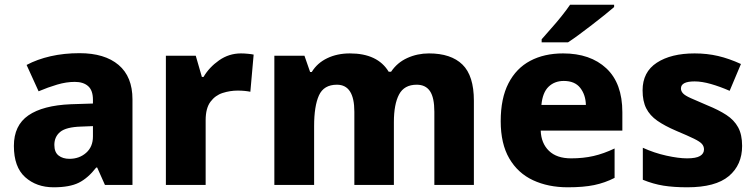

<svg xmlns="http://www.w3.org/2000/svg" viewBox="-20 -786 3213 816"><path d="M318 -560Q425 -560 484 -510Q543 -460 543 -364V0H426L393 -74H389Q354 -29 315 -9.5Q276 10 208 10Q135 10 87 -33Q39 -76 39 -166Q39 -253 100.5 -295.5Q162 -338 281 -343L375 -346V-362Q375 -402 354.5 -420Q334 -438 298 -438Q262 -438 223 -426.5Q184 -415 144 -398L93 -510Q138 -534 195 -547Q252 -560 318 -560ZM324 -248Q261 -246 236 -225.5Q211 -205 211 -170Q211 -139 229 -125Q247 -111 275 -111Q317 -111 346 -136.5Q375 -162 375 -206V-250Z M1004 -559Q1017 -559 1033 -557.5Q1049 -556 1058 -554L1044 -396Q1035 -398 1021 -399.5Q1007 -401 990 -401Q958 -401 926.5 -391Q895 -381 874.5 -353.5Q854 -326 854 -275V0H685V-549H812L838 -459H845Q869 -500 911 -529.5Q953 -559 1004 -559Z M1803 -559Q1897 -559 1945.5 -511.5Q1994 -464 1994 -358V0H1826V-311Q1826 -371 1807.5 -398.5Q1789 -426 1751 -426Q1698 -426 1676 -384.5Q1654 -343 1654 -267V0H1486V-311Q1486 -426 1412 -426Q1356 -426 1335.5 -380.5Q1315 -335 1315 -250V0H1146V-549H1274L1298 -480H1305Q1328 -518 1370.5 -538.5Q1413 -559 1467 -559Q1585 -559 1632 -481H1642Q1668 -520 1711 -539.5Q1754 -559 1803 -559Z M2373 -559Q2489 -559 2557 -495.5Q2625 -432 2625 -309V-231H2278Q2280 -177 2313 -145Q2346 -113 2407 -113Q2459 -113 2502.5 -123Q2546 -133 2592 -155V-30Q2551 -9 2505.5 0.5Q2460 10 2393 10Q2310 10 2245.5 -20Q2181 -50 2144.5 -112.5Q2108 -175 2108 -271Q2108 -368 2141 -432Q2174 -496 2233.5 -527.5Q2293 -559 2373 -559ZM2376 -442Q2337 -442 2311.5 -417.5Q2286 -393 2281 -340H2470Q2469 -383 2446 -412.5Q2423 -442 2376 -442ZM2590 -756Q2574 -742 2549 -722Q2524 -702 2495.5 -680Q2467 -658 2440.5 -638.5Q2414 -619 2394 -606H2282V-619Q2298 -638 2321 -663.5Q2344 -689 2366 -716.5Q2388 -744 2403 -766H2590Z M3134 -166Q3134 -85 3077.5 -37.5Q3021 10 2901 10Q2843 10 2799.5 3Q2756 -4 2712 -22V-158Q2760 -136 2812 -124.5Q2864 -113 2900 -113Q2938 -113 2955 -123Q2972 -133 2972 -151Q2972 -164 2963.5 -174Q2955 -184 2929.5 -196.5Q2904 -209 2854 -230Q2805 -251 2773.5 -273Q2742 -295 2726.5 -325.5Q2711 -356 2711 -402Q2711 -480 2771.5 -519.5Q2832 -559 2932 -559Q2985 -559 3032 -548Q3079 -537 3129 -514L3081 -400Q3040 -418 3001.5 -429Q2963 -440 2932 -440Q2874 -440 2874 -410Q2874 -399 2882.5 -389.5Q2891 -380 2915.5 -369Q2940 -358 2987 -338Q3034 -319 3067 -297.5Q3100 -276 3117 -245Q3134 -214 3134 -166Z"/></svg>

Font: Noto Sans Malayalam ExtraBold
Style: Regular
Weight: 800
Designer: Jelle Bosma - Monotype Design Team
Foundry: Monotype Imaging Inc.
Version: Version 2.104; ttfautohint (v1.8.4.7-5d5b)